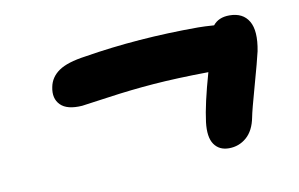

<svg xmlns="http://www.w3.org/2000/svg" viewBox="-48 -584 796 511"><g transform="rotate(-10 350.0 -329.0)"><path d="M168.9 -334Q127.9 -331.1 110.4 -348.9Q92.8 -366.7 99.1 -397Q104 -422.9 127.2 -439Q150.4 -455.1 200.2 -461.9Q346.2 -485.8 508.8 -485.8Q525.4 -485.8 551.8 -483.9Q566.9 -502.9 596.2 -502.9Q632.8 -502.9 648.4 -476.3Q664.1 -449.7 653.8 -396Q647.9 -370.1 630.1 -306.6Q612.3 -243.2 608.9 -225.1Q602.1 -189.9 581.8 -172.4Q561.5 -154.8 534.2 -154.8Q507.8 -154.8 494.4 -174.3Q481 -193.8 485.8 -233.9Q491.7 -281.7 515.1 -363.8Q428.7 -362.8 366.2 -357.9Q303.7 -353 242.7 -344.2Q181.6 -335.4 168.9 -334Z"/></g></svg>

Font: Shantell Sans Normal
Style: Italic
Weight: 600
Italic angle: -11.31°
Designer: Stephen Nixon, Anya Danilova, Shantell Martin
Foundry: Arrow Type
Version: Version 1.006;[559af2be0]